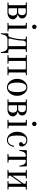

<svg xmlns="http://www.w3.org/2000/svg" viewBox="1800 -2524 880 4520"><g transform="rotate(90 2240.0 -264.0)"><path d="M174 -252H260Q300 -252 319 -277.5Q338 -303 338 -346Q338 -382 317.5 -407Q297 -432 260 -432H196Q174 -432 174 -410ZM38 0V-24H80Q102 -24 102 -46V-410Q102 -432 80 -432H38V-456H272Q335 -456 374.5 -426Q414 -396 414 -346Q414 -301 384.5 -275.5Q355 -250 318 -242V-240Q338 -238 363 -228Q388 -218 412 -190.5Q436 -163 436 -126Q436 -69 389.5 -34.5Q343 0 280 0ZM174 -224V-46Q174 -24 196 -24H268Q307 -24 327.5 -57Q348 -90 348 -128Q348 -170 329 -197Q310 -224 268 -224Z M612 -580Q590 -580 575 -595Q560 -610 560 -632Q560 -654 575 -669Q590 -684 612 -684Q634 -684 649 -669Q664 -654 664 -632Q664 -610 649 -595Q634 -580 612 -580ZM518 0V-24H560Q582 -24 582 -46V-410Q582 -432 560 -432H518V-456H654V-46Q654 -24 676 -24H718V0Z M762 156 768 -20H802Q825 -20 835.5 -28.5Q846 -37 853 -56Q906 -211 906 -392Q906 -432 884 -432H842V-456H1202V-432H1160Q1138 -432 1138 -410V-56Q1140 -20 1170 -20H1224L1230 156H1210L1202 120Q1195 84 1180 54Q1152 0 1093 0H901Q840 0 812 54Q797 84 790 120L782 156ZM886 -42Q886 -24 908 -24H1044Q1066 -24 1066 -46V-410Q1066 -432 1044 -432H995Q934 -432 934 -340Q934 -293 924 -227Q914 -161 904 -125Q886 -60 886 -42Z M1278 0V-24H1320Q1342 -24 1342 -46V-410Q1342 -432 1320 -432H1278V-456H1750V-432H1708Q1686 -432 1686 -410V-46Q1686 -24 1708 -24H1750V0H1550V-24H1592Q1614 -24 1614 -46V-410Q1614 -432 1592 -432H1436Q1414 -432 1414 -410V-46Q1414 -24 1436 -24H1478V0Z M2036 -12Q2148 -12 2148 -228Q2148 -444 2036 -444Q1924 -444 1924 -228Q1924 -12 2036 -12ZM2036 12Q1952 12 1894 -58.5Q1836 -129 1836 -228Q1836 -327 1894 -397.5Q1952 -468 2036 -468Q2120 -468 2178 -397.5Q2236 -327 2236 -228Q2236 -129 2178 -58.5Q2120 12 2036 12Z M2458 -252H2544Q2584 -252 2603 -277.5Q2622 -303 2622 -346Q2622 -382 2601.5 -407Q2581 -432 2544 -432H2480Q2458 -432 2458 -410ZM2322 0V-24H2364Q2386 -24 2386 -46V-410Q2386 -432 2364 -432H2322V-456H2556Q2619 -456 2658.5 -426Q2698 -396 2698 -346Q2698 -301 2668.5 -275.5Q2639 -250 2602 -242V-240Q2622 -238 2647 -228Q2672 -218 2696 -190.5Q2720 -163 2720 -126Q2720 -69 2673.5 -34.5Q2627 0 2564 0ZM2458 -224V-46Q2458 -24 2480 -24H2552Q2591 -24 2611.5 -57Q2632 -90 2632 -128Q2632 -170 2613 -197Q2594 -224 2552 -224Z M2896 -580Q2874 -580 2859 -595Q2844 -610 2844 -632Q2844 -654 2859 -669Q2874 -684 2896 -684Q2918 -684 2933 -669Q2948 -654 2948 -632Q2948 -610 2933 -595Q2918 -580 2896 -580ZM2802 0V-24H2844Q2866 -24 2866 -46V-410Q2866 -432 2844 -432H2802V-456H2938V-46Q2938 -24 2960 -24H3002V0Z M3278 12Q3191 12 3136.5 -57.5Q3082 -127 3082 -228Q3082 -329 3137 -398.5Q3192 -468 3278 -468Q3346 -468 3387 -427.5Q3428 -387 3428 -337Q3428 -306 3412 -288.5Q3396 -271 3373 -271Q3353 -271 3339.5 -284Q3326 -297 3326 -315Q3326 -350 3360 -361Q3376 -366 3376 -379Q3376 -399 3351 -421.5Q3326 -444 3278 -444Q3215 -444 3192.5 -390Q3170 -336 3170 -228Q3170 -120 3192 -66Q3214 -12 3278 -12Q3339 -12 3372 -55Q3405 -98 3412 -156H3436Q3432 -91 3391 -39.5Q3350 12 3278 12Z M3606 0V-24H3648Q3670 -24 3670 -46V-410Q3670 -432 3648 -432Q3586 -432 3560 -382Q3545 -352 3538 -316L3530 -280H3510L3517 -456H3896L3902 -280H3882L3874 -316Q3867 -352 3852 -382Q3826 -432 3764 -432Q3742 -432 3742 -410V-46Q3742 -24 3764 -24H3806V0Z M3980 0V-24H4022Q4044 -24 4044 -46V-410Q4044 -432 4022 -432H3980V-456H4180V-432H4138Q4116 -432 4116 -410V-116L4306 -384V-410Q4306 -432 4284 -432H4242V-456H4442V-432H4400Q4378 -432 4378 -410V-46Q4378 -24 4400 -24H4442V0H4242V-24H4284Q4306 -24 4306 -46V-340L4116 -72V-46Q4116 -24 4138 -24H4180V0Z"/></g></svg>

Font: Old Standard TT
Style: Regular
Weight: 400
Designer: Alexey Kryukov <alexios@thessalonica.org.ru>
Version: Version 1.0